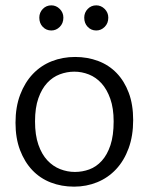

<svg xmlns="http://www.w3.org/2000/svg" viewBox="-20 -689 557 718"><path d="M478 -240Q478 -181 461 -134.5Q444 -88 414 -56Q384 -24 343.5 -7.5Q303 9 257 9Q210 9 170 -6.5Q130 -22 101 -52.5Q72 -83 55 -127.5Q38 -172 38 -230Q38 -289 55.5 -335Q73 -381 103 -412.5Q133 -444 173.5 -460Q214 -476 261 -476Q307 -476 347 -461Q387 -446 416 -416Q445 -386 461.5 -342Q478 -298 478 -240ZM405 -235Q405 -284 392.5 -319.5Q380 -355 359.5 -377.5Q339 -400 312.5 -410.5Q286 -421 258 -421Q230 -421 203.5 -411Q177 -401 156.5 -379Q136 -357 123.5 -321.5Q111 -286 111 -235Q111 -184 123.5 -148Q136 -112 157 -89.5Q178 -67 205 -56.5Q232 -46 260 -46Q288 -46 314 -55.5Q340 -65 360.5 -87.5Q381 -110 393 -146Q405 -182 405 -235ZM127 -623Q127 -642 140 -655.5Q153 -669 172 -669Q190 -669 203.5 -655.5Q217 -642 217 -623Q217 -602 203.5 -588.5Q190 -575 172 -575Q153 -575 140 -588.5Q127 -602 127 -623ZM295 -623Q295 -642 308 -655.5Q321 -669 340 -669Q358 -669 371.5 -655.5Q385 -642 385 -623Q385 -602 371.5 -588.5Q358 -575 340 -575Q321 -575 308 -588.5Q295 -602 295 -623Z"/></svg>

Font: Mukta Vaani Light
Style: Regular
Weight: 300
Designer: Noopur Datye, Girish Dalvi, Yashodeep Gholap, Pallavi Karambelkar
Foundry: Ek Type
Version: Version 2.538;PS 1.000;hotconv 16.6.51;makeotf.lib2.5.65220;